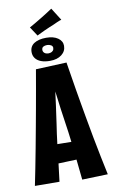

<svg xmlns="http://www.w3.org/2000/svg" viewBox="-110 -1095 677 1155"><g transform="rotate(-10 228.0 -517.5)"><path d="M295 5Q289 -50 283 -109.5Q277 -169 270 -230Q263 -291 254 -349Q247 -394 241.5 -435.5Q236 -477 231.5 -514Q227 -551 222.5 -582.5Q218 -614 214 -638L136 -697L324 -705Q331 -662 338 -618.5Q345 -575 352 -532.5Q359 -490 366.5 -448Q374 -406 381 -365Q393 -297 405 -233Q417 -169 429 -110.5Q441 -52 452 0ZM128 -114V-232L324 -229V-121ZM158 -6 8 -7Q18 -56 29 -111.5Q40 -167 51.5 -228.5Q63 -290 75 -355Q85 -410 95.5 -467Q106 -524 116 -582Q126 -640 136 -697L324 -705L240 -630Q235 -600 229 -557Q223 -514 216.5 -461.5Q210 -409 201 -351Q192 -294 185 -234.5Q178 -175 171.5 -117Q165 -59 158 -6ZM229 -732Q197 -732 174.5 -740.5Q152 -749 140 -765Q128 -781 128 -803Q128 -838 155.5 -855.5Q183 -873 229 -873Q274 -873 300.5 -854.5Q327 -836 327 -807Q327 -774 300 -753Q273 -732 229 -732ZM229 -778Q233 -778 240.5 -780Q248 -782 254.5 -788.5Q261 -795 261 -806Q261 -817 250.5 -823Q240 -829 227 -829Q213 -829 203.5 -823.5Q194 -818 194 -804Q194 -797 198 -791Q202 -785 209.5 -781.5Q217 -778 229 -778ZM181 -895 144 -951Q160 -960 177.5 -970Q195 -980 221 -996Q245 -1010 261 -1021Q277 -1032 290 -1040L338 -964Q324 -960 312 -954.5Q300 -949 288 -943.5Q276 -938 260 -932Q245 -926 226 -917Q207 -908 193.5 -901.5Q180 -895 181 -895Z"/></g></svg>

Font: Truculenta Black
Style: Regular
Weight: 900
Version: Version 1.002